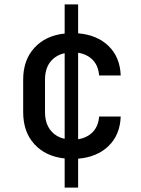

<svg xmlns="http://www.w3.org/2000/svg" viewBox="-20 -710 640 870"><path d="M273 140V8Q187 -1 136 -56.5Q85 -112 85 -202V-349Q85 -438 136 -493.5Q187 -549 273 -558V-690H334V-559Q420 -552 472 -501.5Q524 -451 527 -368H429Q426 -411 401 -437.5Q376 -464 334 -471V-79Q376 -86 401 -112.5Q426 -139 429 -182H527Q524 -99 472 -48.5Q420 2 334 9V140ZM184 -202Q184 -152 208 -121Q232 -90 273 -81V-469Q232 -460 208 -429.5Q184 -399 184 -349Z"/></svg>

Font: JetBrains Mono NL Medium
Style: Regular
Weight: 500
Monospace: yes
Designer: Philipp Nurullin, Konstantin Bulenkov
Foundry: JetBrains
Version: Version 2.305; ttfautohint (v1.8.4.7-5d5b)